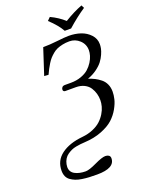

<svg xmlns="http://www.w3.org/2000/svg" viewBox="-188 -900 924 1220"><g transform="rotate(-20 274.5 -290.0)"><path d="M548.8 -541Q548.8 -528.3 545.9 -512.7Q543 -497.1 533.2 -474.9Q523.4 -452.6 508.3 -432.6Q493.2 -412.6 465.8 -392.6Q438.5 -372.6 402.8 -359.9Q426.8 -352.1 445.6 -342.5Q464.4 -333 482.9 -318.1Q501.5 -303.2 511.7 -280.8Q522 -258.3 522 -230Q522 -206.5 515.6 -179.7Q509.3 -152.8 490.5 -119.1Q471.7 -85.4 442.4 -58.6Q413.1 -31.7 361.6 -11.5Q310.1 8.8 244.1 12.2Q227.5 13.2 215.8 14.4Q204.1 15.6 185.5 19Q167 22.5 153.3 28.8Q139.6 35.2 125.7 44.7Q111.8 54.2 102.3 69.3Q92.8 84.5 88.9 104Q86.9 115.7 86.9 122.1Q86.9 156.2 116.2 172.1Q145.5 188 189 188Q212.4 188 263.7 163.6Q314.9 139.2 337.9 139.2Q351.6 139.2 360.8 145.5Q370.1 151.9 370.1 165Q370.1 231.9 250 231.9Q220.2 231.9 197 230.7Q173.8 229.5 149.2 225.8Q124.5 222.2 106.7 215.1Q88.9 208 74.2 197.5Q59.6 187 52.2 170.7Q44.9 154.3 44.9 132.8Q44.9 64 98.9 23.9Q152.8 -16.1 243.2 -24.9Q283.2 -28.8 315.9 -42.7Q348.6 -56.6 369.4 -75.7Q390.1 -94.7 404.3 -118.2Q418.5 -141.6 424.3 -163.6Q430.2 -185.5 430.2 -206.1Q430.2 -228.5 424.3 -249.8Q418.5 -271 405.8 -291Q393.1 -311 368.7 -323.5Q344.2 -335.9 311 -335.9H241.2Q234.4 -335.9 230.2 -339.6Q226.1 -343.3 226.1 -349.1Q226.1 -358.9 232.4 -366Q238.8 -373 249 -373H293Q330.6 -373 361.8 -384.3Q393.1 -395.5 412.6 -412.8Q432.1 -430.2 445.6 -451.7Q459 -473.1 464.6 -492.7Q470.2 -512.2 470.2 -528.8Q470.2 -569.3 440.9 -596.7Q411.6 -624 372.1 -624Q347.2 -624 325.7 -619.4Q304.2 -614.7 288.1 -607.9Q272 -601.1 257.1 -588.4Q242.2 -575.7 232.2 -564.7Q222.2 -553.7 210.7 -535.2Q199.2 -516.6 192.6 -503.7Q186 -490.7 175.8 -469.2L147 -471.2L204.1 -646Q248.5 -646 301.8 -652.1Q355 -658.2 380.9 -658.2Q423.3 -658.2 460.4 -645.8Q497.6 -633.3 523.2 -605.7Q548.8 -578.1 548.8 -541ZM368.2 -696.8Q342.8 -742.2 289.1 -792L309.1 -812Q361.3 -787.6 401.9 -751Q464.4 -789.6 522.9 -812L533.2 -792Q474.1 -752.9 411.1 -696.8Z"/></g></svg>

Font: Common Serif
Style: Bold Italic
Weight: 700
Italic angle: -12°
Designer: Philipp H. Poll, Khaled Hosny
Foundry: Stefan Peev, Context Ltd.
Version: Version 1.026